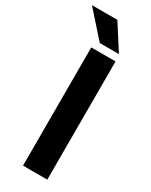

<svg xmlns="http://www.w3.org/2000/svg" viewBox="-265 -951 788 1000"><g transform="rotate(30 129.0 -451.5)"><path d="M219.2 -710.9V0H73.2V-710.9ZM119.1 -903.3 215.3 -752.9H100.1L-33.7 -903.3Z"/></g></svg>

Font: Vazirmatn UI
Style: Bold
Weight: 700
Designer: Saber Rastikerdar
Foundry: Saber Rastikerdar
Version: Version 33.003